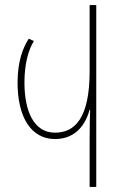

<svg xmlns="http://www.w3.org/2000/svg" viewBox="-20 -734 476 754"><path d="M332 0H358V-714H332V-454C332 -270 274 -213 196 -213C113 -213 76 -297 76 -410C76 -482 91 -537 113 -573L93 -582C70 -547 49 -493 49 -409C49 -274 102 -188 196 -188C261 -188 310 -225 332 -303H334C333 -281 332 -233 332 -188Z"/></svg>

Font: Noto Sans Georgian ExtraCondensed Thin
Style: Regular
Weight: 100
Width: 2
Designer: Monotype Design Team, Akaki Razmadze
Foundry: Google LLC
Version: Version 2.005